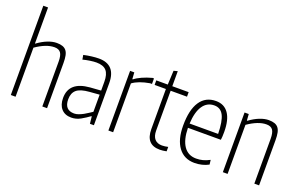

<svg xmlns="http://www.w3.org/2000/svg" viewBox="-94 -1216 2566 1633"><g transform="rotate(20 1189.5 -399.5)"><path d="M67 -808H110V-482H113Q158 -515 202 -532.5Q246 -550 284 -550Q315 -550 336.5 -542.5Q358 -535 371 -518.5Q384 -502 389.5 -475Q395 -448 395 -409V0H352V-405Q352 -461 335 -485Q318 -509 278 -509Q240 -509 198 -492.5Q156 -476 110 -444V0H67Z M614 5Q557 5 525 -30.5Q493 -66 493 -129Q493 -276 678 -291L776 -298V-377Q776 -446 748 -477.5Q720 -509 658 -509Q633 -509 599.5 -504Q566 -499 536 -491L529 -531Q564 -539 601 -543.5Q638 -548 666 -548Q819 -548 819 -380V0H783L776 -65H772Q738 -40 698.5 -17.5Q659 5 614 5ZM626 -36Q645 -36 666.5 -44Q688 -52 708 -63Q728 -74 745.5 -86Q763 -98 776 -106V-261L687 -254Q606 -248 572 -219Q538 -190 538 -133Q538 -36 626 -36Z M950 -540H988L992 -480H997Q1020 -499 1060.5 -517.5Q1101 -536 1150 -549H1163V-499H1146Q1047 -482 993 -442V0H950Z M1415 4Q1289 4 1289 -136V-499H1187V-540H1291L1297 -667L1332 -676V-540H1480V-499H1332V-139Q1332 -88 1355 -62Q1378 -36 1421 -36Q1432 -36 1448.5 -38Q1465 -40 1476 -43V-3Q1441 4 1415 4Z M1731 9Q1637 9 1585 -61Q1533 -131 1533 -258Q1533 -400 1582.5 -474.5Q1632 -549 1726 -549Q1801 -549 1840.5 -491.5Q1880 -434 1880 -325Q1880 -300 1879 -284.5Q1878 -269 1876 -253H1578Q1580 -145 1619.5 -88Q1659 -31 1732 -31Q1764 -31 1792.5 -38.5Q1821 -46 1853 -63L1858 -22Q1831 -7 1798 1Q1765 9 1731 9ZM1725 -509Q1659 -509 1621.5 -453Q1584 -397 1579 -292H1837Q1835 -406 1808.5 -457.5Q1782 -509 1725 -509Z M1986 -540H2024L2028 -482H2032Q2077 -515 2121 -532.5Q2165 -550 2203 -550Q2234 -550 2255.5 -542.5Q2277 -535 2290 -518.5Q2303 -502 2308.5 -475Q2314 -448 2314 -409V0H2271V-405Q2271 -461 2254 -485Q2237 -509 2197 -509Q2159 -509 2117 -492.5Q2075 -476 2029 -444V0H1986Z"/></g></svg>

Font: Encode Sans Compressed
Style: ExtraLight
Weight: 200
Designer: Pablo Impallari, Andres Torresi
Foundry: Pablo Impallari, Andres Torresi
Version: Version 1.000; ttfautohint (v1.00) -l 8 -r 50 -G 200 -x 14 -